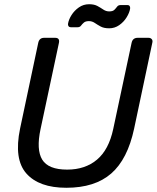

<svg xmlns="http://www.w3.org/2000/svg" viewBox="-20 -879 742 909"><path d="M294 10Q165 10 105 -57.5Q45 -125 75 -270L161 -676Q166 -700 189 -700H241Q264 -700 259 -676L172 -268Q151 -170 180 -123Q209 -76 298 -76Q383 -76 439 -123Q495 -170 516 -268L603 -676Q608 -700 632 -700H683Q693 -700 698.5 -693.5Q704 -687 701 -676L615 -270Q584 -125 506.5 -57.5Q429 10 294 10ZM497 -745Q472 -745 456.5 -753.5Q441 -762 428.5 -770.5Q416 -779 401 -779Q385 -779 377 -772Q369 -765 363.5 -757.5Q358 -750 347 -750H315Q308 -750 304.5 -755Q301 -760 302 -766Q305 -786 318.5 -807.5Q332 -829 353.5 -844Q375 -859 402 -859Q426 -859 441.5 -850.5Q457 -842 469.5 -833.5Q482 -825 497 -825Q514 -825 521.5 -832.5Q529 -840 534.5 -847.5Q540 -855 551 -855H583Q591 -855 594 -850Q597 -845 596 -838Q593 -819 579.5 -797Q566 -775 544.5 -760Q523 -745 497 -745Z"/></svg>

Font: Lubike
Style: Italic
Weight: 400
Italic angle: -12°
Foundry: Honoka55
Version: Version 1.000;July 22, 2022;FontCreator 14.0.0.2862 64-bit